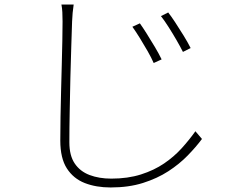

<svg xmlns="http://www.w3.org/2000/svg" viewBox="-20 -780 1040 847"><path d="M597 -677Q608 -662 626 -633.5Q644 -605 662.5 -574Q681 -543 693 -518L658 -502Q648 -525 631.5 -554Q615 -583 597 -612Q579 -641 564 -662ZM722 -725Q734 -710 752.5 -682Q771 -654 790 -623Q809 -592 821 -568L787 -551Q776 -573 759 -602.5Q742 -632 723.5 -661Q705 -690 690 -709ZM305 -760Q302 -741 300.5 -723.5Q299 -706 298 -685Q297 -642 294.5 -577Q292 -512 290.5 -438Q289 -364 287.5 -289.5Q286 -215 286 -152Q286 -94 309.5 -59Q333 -24 375 -8Q417 8 471 8Q544 8 602 -10.5Q660 -29 704 -59Q748 -89 781.5 -126Q815 -163 842 -201L871 -167Q845 -132 808 -94Q771 -56 722.5 -24.5Q674 7 611 27Q548 47 468 47Q404 47 354 27.5Q304 8 275 -37Q246 -82 246 -160Q246 -208 247 -264.5Q248 -321 249.5 -379.5Q251 -438 252.5 -494.5Q254 -551 255 -600.5Q256 -650 256 -685Q256 -707 255 -726Q254 -745 251 -760Z"/></svg>

Font: Noto Sans TC ExtraLight
Style: Regular
Weight: 250
Designer: Ryoko NISHIZUKA  (kana, bopomofo & ideographs); Paul D. Hunt (Latin, Greek & Cyrillic); Sandoll Communications , Soo-you
Foundry: Adobe
Version: Version 2.004-H2;hotconv 1.0.118;makeotfexe 2.5.65603